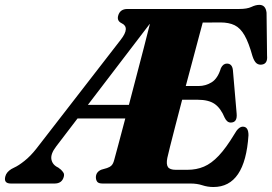

<svg xmlns="http://www.w3.org/2000/svg" viewBox="-76 -736 1092 770"><path d="M687.5 0H335.5Q319 0 313.8 -7.2Q308.5 -14.5 308.5 -25.5Q309 -46.5 330.5 -55.5L353 -62Q364 -65.5 371 -72.2Q378 -79 382 -94.5Q386.5 -110.5 398.5 -155.5Q410.5 -200.5 426.5 -261H235L149.5 -149Q126 -118.5 130.2 -96.5Q134.5 -74.5 157.5 -64L168.5 -55.5Q175 -49 178.8 -42.8Q182.5 -36.5 179.5 -26Q172 0 143 0H-32.5Q-62.5 0 -54.5 -29Q-50 -46 -30.5 -58L-19 -64Q-2 -71.5 22.2 -90.8Q46.5 -110 70 -140L408.5 -577Q447 -626.5 411.5 -643Q392 -652.5 398 -673.5Q405.5 -700 435 -700H883.5Q915 -700 932.2 -708.2Q949.5 -716.5 964 -716.5Q989.5 -716.5 993 -685L995 -512.5Q998 -480.5 974.5 -477Q962 -475 952.8 -482.2Q943.5 -489.5 936.5 -511Q921.5 -565 904.8 -594.2Q888 -623.5 865 -634.8Q842 -646 808 -646L737 -645.5Q733.5 -633.5 723.5 -595.2Q713.5 -557 699 -503.2Q684.5 -449.5 669 -391H720Q749 -391 773.2 -406.2Q797.5 -421.5 810 -463Q819 -481 834 -481Q855 -481 858 -455L873 -281Q876.5 -245 850 -244.5Q834.5 -244 825 -264Q809 -302.5 784.8 -319.2Q760.5 -336 716.5 -336H654.5Q640 -280.5 627.2 -231.2Q614.5 -182 605.8 -147.5Q597 -113 595 -102.5Q590 -77.5 597.5 -66.2Q605 -55 629 -55H675.5Q712 -55 742 -67.8Q772 -80.5 801.2 -111.5Q830.5 -142.5 864 -198Q880.5 -228 898 -228Q920.5 -228 920.5 -193.5Q907 14 780 14Q756.5 14 735.5 7Q714.5 0 687.5 0ZM524 -639.5 276.5 -315.5H441Q455.5 -371.5 471 -430.2Q486.5 -489 500.5 -543.2Q514.5 -597.5 525 -639.5Z"/></svg>

Font: Fraunces 144pt Soft Black
Style: Italic
Weight: 900
Italic angle: -16°
Version: Version 1.000;[b76b70a41]